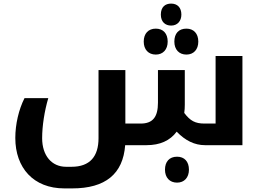

<svg xmlns="http://www.w3.org/2000/svg" viewBox="-20 -806 1451 1066"><path d="M930 -664C965 -664 987 -689 987 -725C987 -764 965 -786 930 -786C898 -786 873 -768 873 -725C873 -684 898 -664 930 -664ZM845 -503C885 -503 911 -531 911 -575C911 -620 886 -647 845 -647C804 -647 778 -620 778 -575C778 -531 804 -503 845 -503ZM1015 -503C1055 -503 1081 -531 1081 -575C1081 -620 1055 -647 1015 -647C972 -647 948 -620 948 -575C948 -531 974 -503 1015 -503ZM1118 0H1326V-495H1177V-120H1115C1064 -120 1036 -135 1003 -179C1005 -193 1006 -208 1006 -224V-417H857V-236C857 -156 828 -120 761 -120H676V-417H527V-39C527 62 480 120 377 120H347C267 120 214 58 214 -39C214 -107 227 -190 248 -261H116C84 -198 65 -116 65 -40C65 126 166 240 337 240H381C565 240 663 160 675 0H794C868 0 924 -25 961 -75C1009 -25 1061 0 1118 0ZM963 208C1003 208 1029 180 1029 136C1029 91 1004 64 963 64C920 64 896 92 896 136C896 180 922 208 963 208Z"/></svg>

Font: Noto Kufi Arabic
Style: Bold
Weight: 700
Designer: Monotype Design Team, David Williams, Khaled Hosny
Foundry: Google LLC
Version: Version 2.109